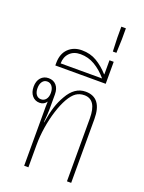

<svg xmlns="http://www.w3.org/2000/svg" viewBox="-167 -989 803 1067"><g transform="rotate(20 234.0 -455.5)"><path d="M116 0V-347Q116 -367 117 -380Q103 -358 76 -358Q49 -358 32 -378Q15 -398 15 -431Q15 -465 32.5 -484.5Q50 -504 78 -504Q107 -504 124 -484.5Q141 -465 141 -431V-337Q141 -319 136 -265H138Q147 -321 159 -359Q171 -397 191 -431Q232 -504 297 -504Q394 -504 394 -377V0H369V-372Q369 -483 297 -483Q269 -483 248 -468.5Q227 -454 207 -419Q188 -385 173 -337.5Q158 -290 149.5 -236.5Q141 -183 141 -131V0ZM77 -379Q95 -379 106 -393Q117 -407 117 -431Q117 -455 106 -469.5Q95 -484 77 -484Q59 -484 48.5 -469.5Q38 -455 38 -431Q38 -407 48.5 -393Q59 -379 77 -379Z M88 -583V-597Q88 -652 119 -682.5Q150 -713 199 -713Q249 -713 287.5 -690Q326 -667 359 -630H361V-713H386V-583ZM112 -604H357Q323 -644 284 -667Q245 -690 199 -690Q159 -690 135.5 -666Q112 -642 112 -604Z M362 -765 359 -846V-911H386V-846L383 -765Z"/></g></svg>

Font: Noto Sans Thai Looped UI Narrow Thin
Style: Regular
Weight: 100
Width: 4
Designer: Cadson Demak Team
Foundry: Cadson Demak Co., Ltd.
Version: Version 1.000; ttfautohint (v1.8.4.7-5d5b)